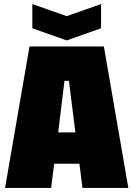

<svg xmlns="http://www.w3.org/2000/svg" viewBox="-20 -930 660 950"><path d="M5 0 126 -700H494L615 0H388L373 -120H248L233 0ZM268 -275H353L321 -530H299ZM480 -910V-790L310 -730L140 -790V-910L310 -850Z"/></svg>

Font: Tektur SemiCondensed Black
Style: Regular
Weight: 900
Width: 4
Designer: Adam Jagosz
Foundry: Adam Jagosz
Version: Version 1.005;gftools[0.9.30]